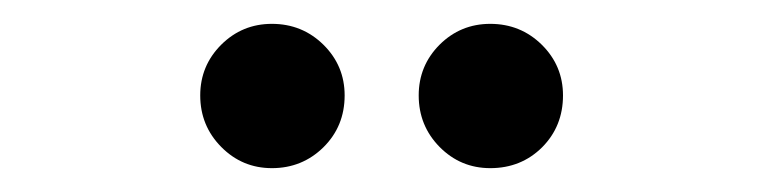

<svg xmlns="http://www.w3.org/2000/svg" viewBox="-20 -768 640 161"><path d="M391.1 -627Q366.2 -627 348.6 -644.8Q331.1 -662.6 331.1 -688Q331.1 -712.9 348.6 -730.5Q366.2 -748 391.1 -748Q416.5 -748 434.3 -730.5Q452.1 -712.9 452.1 -688Q452.1 -662.1 434.6 -644.5Q417 -627 391.1 -627ZM147.9 -688Q147.9 -712.9 165.5 -730.5Q183.1 -748 208 -748Q233.4 -748 251.2 -730.5Q269 -712.9 269 -688Q269 -662.1 251.2 -644.5Q233.4 -627 208 -627Q183.1 -627 165.5 -644.8Q147.9 -662.6 147.9 -688Z"/></svg>

Font: Fin Serif Display
Style: Italic
Weight: 400
Designer: J. Blake Harris
Version: Version 1.006;FEAKit 1.0